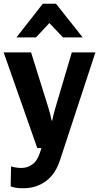

<svg xmlns="http://www.w3.org/2000/svg" viewBox="-25 -796 532 1029"><path d="M32.2 202.9 34.2 95.7Q46.1 99.6 61 101.9Q75.9 104.2 89.6 104.2Q122.8 104.2 151 83.4Q179.2 62.5 197 -2.2L174.8 -2.4L-5.4 -515.1H141.6L235.1 -215.8Q240.7 -197.3 244.5 -181.8Q248.3 -166.3 251.5 -149.9H254.6Q258.1 -166.3 262 -181.5Q265.9 -196.8 271.2 -215.8L359.9 -515.1H486.3L296.9 61.3Q272.7 137 220.8 174.9Q168.9 212.9 100.3 212.9Q78.4 212.9 62.1 210.6Q45.9 208.3 32.2 202.9ZM275.1 -775.9 418 -595.7H312.3L239.7 -672.6L168 -595.7H63.2L204.3 -775.9Z"/></svg>

Font: RobotoFlex
Style: Regular
Weight: 400
Designer: Berlow after Robertson
Foundry: Google
Version: Version 2.136